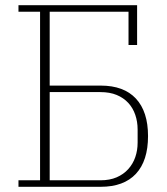

<svg xmlns="http://www.w3.org/2000/svg" viewBox="-20 -718 642 738"><path d="M51 -25H134V-673H51V-698H507V-545H474V-673H171V-389H367Q456 -389 502.5 -339Q549 -289 549 -195Q549 -100 502.5 -50Q456 0 367 0H51ZM366 -25Q402 -25 428.5 -36.5Q455 -48 473 -68Q491 -88 500 -114Q509 -140 509 -170V-220Q509 -250 500 -276.5Q491 -303 473 -322.5Q455 -342 428.5 -353Q402 -364 366 -364H171V-25Z"/></svg>

Font: IBM Plex Serif ExtLt
Style: Regular
Weight: 200
Designer: Mike Abbink, Paul van der Laan, Pieter van Rosmalen
Foundry: Bold Monday
Version: Version 3.001